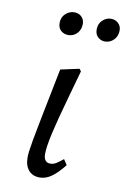

<svg xmlns="http://www.w3.org/2000/svg" viewBox="-84 -778 556 842"><g transform="rotate(10 193.5 -357.0)"><path d="M168 -624Q149 -624 135.5 -636Q122 -648 122 -670Q122 -696 139.5 -711.5Q157 -727 178 -727Q198 -727 210.5 -714.5Q223 -702 223 -683Q223 -657 207 -640.5Q191 -624 168 -624ZM331 -624Q314 -624 300.5 -636Q287 -648 287 -670Q287 -696 304 -711.5Q321 -727 341 -727Q361 -727 374 -714.5Q387 -702 387 -683Q387 -657 370.5 -640.5Q354 -624 331 -624ZM153 13Q122 13 104 -7.5Q86 -28 86 -65Q86 -76 88 -92.5Q90 -109 96 -143.5Q102 -178 115 -243L160 -469L243 -487L251 -477L217 -355Q186 -245 172.5 -184.5Q159 -124 159 -93Q159 -55 189 -55Q203 -55 216 -63.5Q229 -72 245 -85L261 -61Q233 -25 207 -6Q181 13 153 13Z"/></g></svg>

Font: Source Serif Pro
Style: Italic
Weight: 400
Italic angle: -12°
Designer: Frank Grießhammer
Foundry: Adobe Systems Incorporated
Version: Version 3.001;hotconv 1.0.111;makeotfexe 2.5.65597